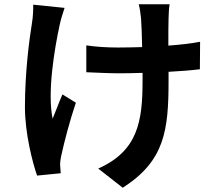

<svg xmlns="http://www.w3.org/2000/svg" viewBox="-20 -812 1040 901"><path d="M136 -790C136 -765 135 -732 130 -704C117 -624 97 -471 97 -309C97 -186 133 -48 154 12L265 1C264 -13 263 -30 262 -40C262 -51 265 -73 269 -88C281 -144 307 -244 336 -330L273 -369C257 -333 240 -285 227 -255C201 -378 236 -585 260 -695C264 -716 275 -751 283 -775ZM919 -616C878 -608 826 -602 770 -598C770 -652 770 -703 771 -725C772 -747 772 -770 776 -792H631C636 -775 640 -745 642 -724C644 -697 646 -646 647 -591C609 -590 571 -589 535 -589C482 -589 434 -592 385 -599V-473C434 -471 495 -468 538 -468C574 -468 612 -469 649 -470V-434C649 -242 627 -104 441 -21L556 69C753 -57 771 -200 771 -434V-475C827 -478 878 -482 918 -487Z"/></svg>

Font: Noto Sans KR Bold
Style: Regular
Weight: 700
Designer: Ryoko NISHIZUKA  (kana & ideographs); Paul D. Hunt (Latin, Greek & Cyrillic); Wenlong ZHANG  (bopomofo); Sandoll Communi
Foundry: Adobe Systems Incorporated
Version: Version 1.004;PS 1.004;hotconv 1.0.82;makeotf.lib2.5.63406